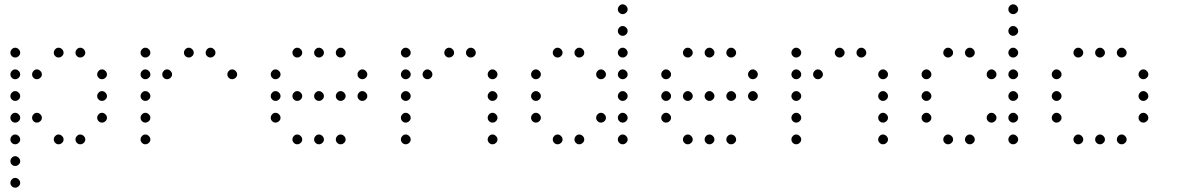

<svg xmlns="http://www.w3.org/2000/svg" viewBox="-20 -693 5440 885"><path d="M49 -473Q41 -473 34.5 -466Q28 -459 28 -451V-449Q28 -441 34.5 -434.5Q41 -428 49 -428H51Q59 -428 66 -434.5Q73 -441 73 -449V-451Q73 -459 66 -466Q59 -473 51 -473ZM249 -473Q241 -473 234.5 -466Q228 -459 228 -451V-449Q228 -441 234.5 -434.5Q241 -428 249 -428H251Q259 -428 266 -434.5Q273 -441 273 -449V-451Q273 -459 266 -466Q259 -473 251 -473ZM349 -473Q341 -473 334.5 -466Q328 -459 328 -451V-449Q328 -441 334.5 -434.5Q341 -428 349 -428H351Q359 -428 366 -434.5Q373 -441 373 -449V-451Q373 -459 366 -466Q359 -473 351 -473ZM49 -373Q41 -373 34.5 -366Q28 -359 28 -351V-349Q28 -341 34.5 -334.5Q41 -328 49 -328H51Q59 -328 66 -334.5Q73 -341 73 -349V-351Q73 -359 66 -366Q59 -373 51 -373ZM149 -373Q141 -373 134.5 -366Q128 -359 128 -351V-349Q128 -341 134.5 -334.5Q141 -328 149 -328H151Q159 -328 166 -334.5Q173 -341 173 -349V-351Q173 -359 166 -366Q159 -373 151 -373ZM449 -373Q441 -373 434.5 -366Q428 -359 428 -351V-349Q428 -341 434.5 -334.5Q441 -328 449 -328H451Q459 -328 466 -334.5Q473 -341 473 -349V-351Q473 -359 466 -366Q459 -373 451 -373ZM49 -273Q41 -273 34.5 -266Q28 -259 28 -251V-249Q28 -241 34.5 -234.5Q41 -228 49 -228H51Q59 -228 66 -234.5Q73 -241 73 -249V-251Q73 -259 66 -266Q59 -273 51 -273ZM449 -273Q441 -273 434.5 -266Q428 -259 428 -251V-249Q428 -241 434.5 -234.5Q441 -228 449 -228H451Q459 -228 466 -234.5Q473 -241 473 -249V-251Q473 -259 466 -266Q459 -273 451 -273ZM49 -173Q41 -173 34.5 -166Q28 -159 28 -151V-149Q28 -141 34.5 -134.5Q41 -128 49 -128H51Q59 -128 66 -134.5Q73 -141 73 -149V-151Q73 -159 66 -166Q59 -173 51 -173ZM149 -173Q141 -173 134.5 -166Q128 -159 128 -151V-149Q128 -141 134.5 -134.5Q141 -128 149 -128H151Q159 -128 166 -134.5Q173 -141 173 -149V-151Q173 -159 166 -166Q159 -173 151 -173ZM449 -173Q441 -173 434.5 -166Q428 -159 428 -151V-149Q428 -141 434.5 -134.5Q441 -128 449 -128H451Q459 -128 466 -134.5Q473 -141 473 -149V-151Q473 -159 466 -166Q459 -173 451 -173ZM49 -73Q41 -73 34.5 -66Q28 -59 28 -51V-49Q28 -41 34.5 -34.5Q41 -28 49 -28H51Q59 -28 66 -34.5Q73 -41 73 -49V-51Q73 -59 66 -66Q59 -73 51 -73ZM249 -73Q241 -73 234.5 -66Q228 -59 228 -51V-49Q228 -41 234.5 -34.5Q241 -28 249 -28H251Q259 -28 266 -34.5Q273 -41 273 -49V-51Q273 -59 266 -66Q259 -73 251 -73ZM349 -73Q341 -73 334.5 -66Q328 -59 328 -51V-49Q328 -41 334.5 -34.5Q341 -28 349 -28H351Q359 -28 366 -34.5Q373 -41 373 -49V-51Q373 -59 366 -66Q359 -73 351 -73ZM49 27Q41 27 34.5 34Q28 41 28 49V51Q28 59 34.5 65.5Q41 72 49 72H51Q59 72 66 65.5Q73 59 73 51V49Q73 41 66 34Q59 27 51 27ZM49 127Q41 127 34.5 134Q28 141 28 149V151Q28 159 34.5 165.5Q41 172 49 172H51Q59 172 66 165.5Q73 159 73 151V149Q73 141 66 134Q59 127 51 127Z M649 -473Q641 -473 634.5 -466Q628 -459 628 -451V-449Q628 -441 634.5 -434.5Q641 -428 649 -428H651Q659 -428 666 -434.5Q673 -441 673 -449V-451Q673 -459 666 -466Q659 -473 651 -473ZM849 -473Q841 -473 834.5 -466Q828 -459 828 -451V-449Q828 -441 834.5 -434.5Q841 -428 849 -428H851Q859 -428 866 -434.5Q873 -441 873 -449V-451Q873 -459 866 -466Q859 -473 851 -473ZM949 -473Q941 -473 934.5 -466Q928 -459 928 -451V-449Q928 -441 934.5 -434.5Q941 -428 949 -428H951Q959 -428 966 -434.5Q973 -441 973 -449V-451Q973 -459 966 -466Q959 -473 951 -473ZM649 -373Q641 -373 634.5 -366Q628 -359 628 -351V-349Q628 -341 634.5 -334.5Q641 -328 649 -328H651Q659 -328 666 -334.5Q673 -341 673 -349V-351Q673 -359 666 -366Q659 -373 651 -373ZM749 -373Q741 -373 734.5 -366Q728 -359 728 -351V-349Q728 -341 734.5 -334.5Q741 -328 749 -328H751Q759 -328 766 -334.5Q773 -341 773 -349V-351Q773 -359 766 -366Q759 -373 751 -373ZM1049 -373Q1041 -373 1034.5 -366Q1028 -359 1028 -351V-349Q1028 -341 1034.5 -334.5Q1041 -328 1049 -328H1051Q1059 -328 1066 -334.5Q1073 -341 1073 -349V-351Q1073 -359 1066 -366Q1059 -373 1051 -373ZM649 -273Q641 -273 634.5 -266Q628 -259 628 -251V-249Q628 -241 634.5 -234.5Q641 -228 649 -228H651Q659 -228 666 -234.5Q673 -241 673 -249V-251Q673 -259 666 -266Q659 -273 651 -273ZM649 -173Q641 -173 634.5 -166Q628 -159 628 -151V-149Q628 -141 634.5 -134.5Q641 -128 649 -128H651Q659 -128 666 -134.5Q673 -141 673 -149V-151Q673 -159 666 -166Q659 -173 651 -173ZM649 -73Q641 -73 634.5 -66Q628 -59 628 -51V-49Q628 -41 634.5 -34.5Q641 -28 649 -28H651Q659 -28 666 -34.5Q673 -41 673 -49V-51Q673 -59 666 -66Q659 -73 651 -73Z M1349 -473Q1341 -473 1334.5 -466Q1328 -459 1328 -451V-449Q1328 -441 1334.5 -434.5Q1341 -428 1349 -428H1351Q1359 -428 1366 -434.5Q1373 -441 1373 -449V-451Q1373 -459 1366 -466Q1359 -473 1351 -473ZM1449 -473Q1441 -473 1434.5 -466Q1428 -459 1428 -451V-449Q1428 -441 1434.5 -434.5Q1441 -428 1449 -428H1451Q1459 -428 1466 -434.5Q1473 -441 1473 -449V-451Q1473 -459 1466 -466Q1459 -473 1451 -473ZM1549 -473Q1541 -473 1534.5 -466Q1528 -459 1528 -451V-449Q1528 -441 1534.5 -434.5Q1541 -428 1549 -428H1551Q1559 -428 1566 -434.5Q1573 -441 1573 -449V-451Q1573 -459 1566 -466Q1559 -473 1551 -473ZM1249 -373Q1241 -373 1234.5 -366Q1228 -359 1228 -351V-349Q1228 -341 1234.5 -334.5Q1241 -328 1249 -328H1251Q1259 -328 1266 -334.5Q1273 -341 1273 -349V-351Q1273 -359 1266 -366Q1259 -373 1251 -373ZM1649 -373Q1641 -373 1634.5 -366Q1628 -359 1628 -351V-349Q1628 -341 1634.5 -334.5Q1641 -328 1649 -328H1651Q1659 -328 1666 -334.5Q1673 -341 1673 -349V-351Q1673 -359 1666 -366Q1659 -373 1651 -373ZM1249 -273Q1241 -273 1234.5 -266Q1228 -259 1228 -251V-249Q1228 -241 1234.5 -234.5Q1241 -228 1249 -228H1251Q1259 -228 1266 -234.5Q1273 -241 1273 -249V-251Q1273 -259 1266 -266Q1259 -273 1251 -273ZM1349 -273Q1341 -273 1334.5 -266Q1328 -259 1328 -251V-249Q1328 -241 1334.5 -234.5Q1341 -228 1349 -228H1351Q1359 -228 1366 -234.5Q1373 -241 1373 -249V-251Q1373 -259 1366 -266Q1359 -273 1351 -273ZM1449 -273Q1441 -273 1434.5 -266Q1428 -259 1428 -251V-249Q1428 -241 1434.5 -234.5Q1441 -228 1449 -228H1451Q1459 -228 1466 -234.5Q1473 -241 1473 -249V-251Q1473 -259 1466 -266Q1459 -273 1451 -273ZM1549 -273Q1541 -273 1534.5 -266Q1528 -259 1528 -251V-249Q1528 -241 1534.5 -234.5Q1541 -228 1549 -228H1551Q1559 -228 1566 -234.5Q1573 -241 1573 -249V-251Q1573 -259 1566 -266Q1559 -273 1551 -273ZM1649 -273Q1641 -273 1634.5 -266Q1628 -259 1628 -251V-249Q1628 -241 1634.5 -234.5Q1641 -228 1649 -228H1651Q1659 -228 1666 -234.5Q1673 -241 1673 -249V-251Q1673 -259 1666 -266Q1659 -273 1651 -273ZM1249 -173Q1241 -173 1234.5 -166Q1228 -159 1228 -151V-149Q1228 -141 1234.5 -134.5Q1241 -128 1249 -128H1251Q1259 -128 1266 -134.5Q1273 -141 1273 -149V-151Q1273 -159 1266 -166Q1259 -173 1251 -173ZM1349 -73Q1341 -73 1334.5 -66Q1328 -59 1328 -51V-49Q1328 -41 1334.5 -34.5Q1341 -28 1349 -28H1351Q1359 -28 1366 -34.5Q1373 -41 1373 -49V-51Q1373 -59 1366 -66Q1359 -73 1351 -73ZM1449 -73Q1441 -73 1434.5 -66Q1428 -59 1428 -51V-49Q1428 -41 1434.5 -34.5Q1441 -28 1449 -28H1451Q1459 -28 1466 -34.5Q1473 -41 1473 -49V-51Q1473 -59 1466 -66Q1459 -73 1451 -73ZM1549 -73Q1541 -73 1534.5 -66Q1528 -59 1528 -51V-49Q1528 -41 1534.5 -34.5Q1541 -28 1549 -28H1551Q1559 -28 1566 -34.5Q1573 -41 1573 -49V-51Q1573 -59 1566 -66Q1559 -73 1551 -73Z M1849 -473Q1841 -473 1834.5 -466Q1828 -459 1828 -451V-449Q1828 -441 1834.5 -434.5Q1841 -428 1849 -428H1851Q1859 -428 1866 -434.5Q1873 -441 1873 -449V-451Q1873 -459 1866 -466Q1859 -473 1851 -473ZM2049 -473Q2041 -473 2034.5 -466Q2028 -459 2028 -451V-449Q2028 -441 2034.5 -434.5Q2041 -428 2049 -428H2051Q2059 -428 2066 -434.5Q2073 -441 2073 -449V-451Q2073 -459 2066 -466Q2059 -473 2051 -473ZM2149 -473Q2141 -473 2134.5 -466Q2128 -459 2128 -451V-449Q2128 -441 2134.5 -434.5Q2141 -428 2149 -428H2151Q2159 -428 2166 -434.5Q2173 -441 2173 -449V-451Q2173 -459 2166 -466Q2159 -473 2151 -473ZM1849 -373Q1841 -373 1834.5 -366Q1828 -359 1828 -351V-349Q1828 -341 1834.5 -334.5Q1841 -328 1849 -328H1851Q1859 -328 1866 -334.5Q1873 -341 1873 -349V-351Q1873 -359 1866 -366Q1859 -373 1851 -373ZM1949 -373Q1941 -373 1934.5 -366Q1928 -359 1928 -351V-349Q1928 -341 1934.5 -334.5Q1941 -328 1949 -328H1951Q1959 -328 1966 -334.5Q1973 -341 1973 -349V-351Q1973 -359 1966 -366Q1959 -373 1951 -373ZM2249 -373Q2241 -373 2234.5 -366Q2228 -359 2228 -351V-349Q2228 -341 2234.5 -334.5Q2241 -328 2249 -328H2251Q2259 -328 2266 -334.5Q2273 -341 2273 -349V-351Q2273 -359 2266 -366Q2259 -373 2251 -373ZM1849 -273Q1841 -273 1834.5 -266Q1828 -259 1828 -251V-249Q1828 -241 1834.5 -234.5Q1841 -228 1849 -228H1851Q1859 -228 1866 -234.5Q1873 -241 1873 -249V-251Q1873 -259 1866 -266Q1859 -273 1851 -273ZM2249 -273Q2241 -273 2234.5 -266Q2228 -259 2228 -251V-249Q2228 -241 2234.5 -234.5Q2241 -228 2249 -228H2251Q2259 -228 2266 -234.5Q2273 -241 2273 -249V-251Q2273 -259 2266 -266Q2259 -273 2251 -273ZM1849 -173Q1841 -173 1834.5 -166Q1828 -159 1828 -151V-149Q1828 -141 1834.5 -134.5Q1841 -128 1849 -128H1851Q1859 -128 1866 -134.5Q1873 -141 1873 -149V-151Q1873 -159 1866 -166Q1859 -173 1851 -173ZM2249 -173Q2241 -173 2234.5 -166Q2228 -159 2228 -151V-149Q2228 -141 2234.5 -134.5Q2241 -128 2249 -128H2251Q2259 -128 2266 -134.5Q2273 -141 2273 -149V-151Q2273 -159 2266 -166Q2259 -173 2251 -173ZM1849 -73Q1841 -73 1834.5 -66Q1828 -59 1828 -51V-49Q1828 -41 1834.5 -34.5Q1841 -28 1849 -28H1851Q1859 -28 1866 -34.5Q1873 -41 1873 -49V-51Q1873 -59 1866 -66Q1859 -73 1851 -73ZM2249 -73Q2241 -73 2234.5 -66Q2228 -59 2228 -51V-49Q2228 -41 2234.5 -34.5Q2241 -28 2249 -28H2251Q2259 -28 2266 -34.5Q2273 -41 2273 -49V-51Q2273 -59 2266 -66Q2259 -73 2251 -73Z M2849 -673Q2841 -673 2834.5 -666Q2828 -659 2828 -651V-649Q2828 -641 2834.5 -634.5Q2841 -628 2849 -628H2851Q2859 -628 2866 -634.5Q2873 -641 2873 -649V-651Q2873 -659 2866 -666Q2859 -673 2851 -673ZM2849 -573Q2841 -573 2834.5 -566Q2828 -559 2828 -551V-549Q2828 -541 2834.5 -534.5Q2841 -528 2849 -528H2851Q2859 -528 2866 -534.5Q2873 -541 2873 -549V-551Q2873 -559 2866 -566Q2859 -573 2851 -573ZM2549 -473Q2541 -473 2534.5 -466Q2528 -459 2528 -451V-449Q2528 -441 2534.5 -434.5Q2541 -428 2549 -428H2551Q2559 -428 2566 -434.5Q2573 -441 2573 -449V-451Q2573 -459 2566 -466Q2559 -473 2551 -473ZM2649 -473Q2641 -473 2634.5 -466Q2628 -459 2628 -451V-449Q2628 -441 2634.5 -434.5Q2641 -428 2649 -428H2651Q2659 -428 2666 -434.5Q2673 -441 2673 -449V-451Q2673 -459 2666 -466Q2659 -473 2651 -473ZM2849 -473Q2841 -473 2834.5 -466Q2828 -459 2828 -451V-449Q2828 -441 2834.5 -434.5Q2841 -428 2849 -428H2851Q2859 -428 2866 -434.5Q2873 -441 2873 -449V-451Q2873 -459 2866 -466Q2859 -473 2851 -473ZM2449 -373Q2441 -373 2434.5 -366Q2428 -359 2428 -351V-349Q2428 -341 2434.5 -334.5Q2441 -328 2449 -328H2451Q2459 -328 2466 -334.5Q2473 -341 2473 -349V-351Q2473 -359 2466 -366Q2459 -373 2451 -373ZM2749 -373Q2741 -373 2734.5 -366Q2728 -359 2728 -351V-349Q2728 -341 2734.5 -334.5Q2741 -328 2749 -328H2751Q2759 -328 2766 -334.5Q2773 -341 2773 -349V-351Q2773 -359 2766 -366Q2759 -373 2751 -373ZM2849 -373Q2841 -373 2834.5 -366Q2828 -359 2828 -351V-349Q2828 -341 2834.5 -334.5Q2841 -328 2849 -328H2851Q2859 -328 2866 -334.5Q2873 -341 2873 -349V-351Q2873 -359 2866 -366Q2859 -373 2851 -373ZM2449 -273Q2441 -273 2434.5 -266Q2428 -259 2428 -251V-249Q2428 -241 2434.5 -234.5Q2441 -228 2449 -228H2451Q2459 -228 2466 -234.5Q2473 -241 2473 -249V-251Q2473 -259 2466 -266Q2459 -273 2451 -273ZM2849 -273Q2841 -273 2834.5 -266Q2828 -259 2828 -251V-249Q2828 -241 2834.5 -234.5Q2841 -228 2849 -228H2851Q2859 -228 2866 -234.5Q2873 -241 2873 -249V-251Q2873 -259 2866 -266Q2859 -273 2851 -273ZM2449 -173Q2441 -173 2434.5 -166Q2428 -159 2428 -151V-149Q2428 -141 2434.5 -134.5Q2441 -128 2449 -128H2451Q2459 -128 2466 -134.5Q2473 -141 2473 -149V-151Q2473 -159 2466 -166Q2459 -173 2451 -173ZM2749 -173Q2741 -173 2734.5 -166Q2728 -159 2728 -151V-149Q2728 -141 2734.5 -134.5Q2741 -128 2749 -128H2751Q2759 -128 2766 -134.5Q2773 -141 2773 -149V-151Q2773 -159 2766 -166Q2759 -173 2751 -173ZM2849 -173Q2841 -173 2834.5 -166Q2828 -159 2828 -151V-149Q2828 -141 2834.5 -134.5Q2841 -128 2849 -128H2851Q2859 -128 2866 -134.5Q2873 -141 2873 -149V-151Q2873 -159 2866 -166Q2859 -173 2851 -173ZM2549 -73Q2541 -73 2534.5 -66Q2528 -59 2528 -51V-49Q2528 -41 2534.5 -34.5Q2541 -28 2549 -28H2551Q2559 -28 2566 -34.5Q2573 -41 2573 -49V-51Q2573 -59 2566 -66Q2559 -73 2551 -73ZM2649 -73Q2641 -73 2634.5 -66Q2628 -59 2628 -51V-49Q2628 -41 2634.5 -34.5Q2641 -28 2649 -28H2651Q2659 -28 2666 -34.5Q2673 -41 2673 -49V-51Q2673 -59 2666 -66Q2659 -73 2651 -73ZM2849 -73Q2841 -73 2834.5 -66Q2828 -59 2828 -51V-49Q2828 -41 2834.5 -34.5Q2841 -28 2849 -28H2851Q2859 -28 2866 -34.5Q2873 -41 2873 -49V-51Q2873 -59 2866 -66Q2859 -73 2851 -73Z M3149 -473Q3141 -473 3134.5 -466Q3128 -459 3128 -451V-449Q3128 -441 3134.5 -434.5Q3141 -428 3149 -428H3151Q3159 -428 3166 -434.5Q3173 -441 3173 -449V-451Q3173 -459 3166 -466Q3159 -473 3151 -473ZM3249 -473Q3241 -473 3234.5 -466Q3228 -459 3228 -451V-449Q3228 -441 3234.5 -434.5Q3241 -428 3249 -428H3251Q3259 -428 3266 -434.5Q3273 -441 3273 -449V-451Q3273 -459 3266 -466Q3259 -473 3251 -473ZM3349 -473Q3341 -473 3334.5 -466Q3328 -459 3328 -451V-449Q3328 -441 3334.5 -434.5Q3341 -428 3349 -428H3351Q3359 -428 3366 -434.5Q3373 -441 3373 -449V-451Q3373 -459 3366 -466Q3359 -473 3351 -473ZM3049 -373Q3041 -373 3034.5 -366Q3028 -359 3028 -351V-349Q3028 -341 3034.5 -334.5Q3041 -328 3049 -328H3051Q3059 -328 3066 -334.5Q3073 -341 3073 -349V-351Q3073 -359 3066 -366Q3059 -373 3051 -373ZM3449 -373Q3441 -373 3434.5 -366Q3428 -359 3428 -351V-349Q3428 -341 3434.5 -334.5Q3441 -328 3449 -328H3451Q3459 -328 3466 -334.5Q3473 -341 3473 -349V-351Q3473 -359 3466 -366Q3459 -373 3451 -373ZM3049 -273Q3041 -273 3034.5 -266Q3028 -259 3028 -251V-249Q3028 -241 3034.5 -234.5Q3041 -228 3049 -228H3051Q3059 -228 3066 -234.5Q3073 -241 3073 -249V-251Q3073 -259 3066 -266Q3059 -273 3051 -273ZM3149 -273Q3141 -273 3134.5 -266Q3128 -259 3128 -251V-249Q3128 -241 3134.5 -234.5Q3141 -228 3149 -228H3151Q3159 -228 3166 -234.5Q3173 -241 3173 -249V-251Q3173 -259 3166 -266Q3159 -273 3151 -273ZM3249 -273Q3241 -273 3234.5 -266Q3228 -259 3228 -251V-249Q3228 -241 3234.5 -234.5Q3241 -228 3249 -228H3251Q3259 -228 3266 -234.5Q3273 -241 3273 -249V-251Q3273 -259 3266 -266Q3259 -273 3251 -273ZM3349 -273Q3341 -273 3334.5 -266Q3328 -259 3328 -251V-249Q3328 -241 3334.5 -234.5Q3341 -228 3349 -228H3351Q3359 -228 3366 -234.5Q3373 -241 3373 -249V-251Q3373 -259 3366 -266Q3359 -273 3351 -273ZM3449 -273Q3441 -273 3434.5 -266Q3428 -259 3428 -251V-249Q3428 -241 3434.5 -234.5Q3441 -228 3449 -228H3451Q3459 -228 3466 -234.5Q3473 -241 3473 -249V-251Q3473 -259 3466 -266Q3459 -273 3451 -273ZM3049 -173Q3041 -173 3034.5 -166Q3028 -159 3028 -151V-149Q3028 -141 3034.5 -134.5Q3041 -128 3049 -128H3051Q3059 -128 3066 -134.5Q3073 -141 3073 -149V-151Q3073 -159 3066 -166Q3059 -173 3051 -173ZM3149 -73Q3141 -73 3134.5 -66Q3128 -59 3128 -51V-49Q3128 -41 3134.5 -34.5Q3141 -28 3149 -28H3151Q3159 -28 3166 -34.5Q3173 -41 3173 -49V-51Q3173 -59 3166 -66Q3159 -73 3151 -73ZM3249 -73Q3241 -73 3234.5 -66Q3228 -59 3228 -51V-49Q3228 -41 3234.5 -34.5Q3241 -28 3249 -28H3251Q3259 -28 3266 -34.5Q3273 -41 3273 -49V-51Q3273 -59 3266 -66Q3259 -73 3251 -73ZM3349 -73Q3341 -73 3334.5 -66Q3328 -59 3328 -51V-49Q3328 -41 3334.5 -34.5Q3341 -28 3349 -28H3351Q3359 -28 3366 -34.5Q3373 -41 3373 -49V-51Q3373 -59 3366 -66Q3359 -73 3351 -73Z M3649 -473Q3641 -473 3634.5 -466Q3628 -459 3628 -451V-449Q3628 -441 3634.5 -434.5Q3641 -428 3649 -428H3651Q3659 -428 3666 -434.5Q3673 -441 3673 -449V-451Q3673 -459 3666 -466Q3659 -473 3651 -473ZM3849 -473Q3841 -473 3834.5 -466Q3828 -459 3828 -451V-449Q3828 -441 3834.5 -434.5Q3841 -428 3849 -428H3851Q3859 -428 3866 -434.5Q3873 -441 3873 -449V-451Q3873 -459 3866 -466Q3859 -473 3851 -473ZM3949 -473Q3941 -473 3934.5 -466Q3928 -459 3928 -451V-449Q3928 -441 3934.5 -434.5Q3941 -428 3949 -428H3951Q3959 -428 3966 -434.5Q3973 -441 3973 -449V-451Q3973 -459 3966 -466Q3959 -473 3951 -473ZM3649 -373Q3641 -373 3634.5 -366Q3628 -359 3628 -351V-349Q3628 -341 3634.5 -334.5Q3641 -328 3649 -328H3651Q3659 -328 3666 -334.5Q3673 -341 3673 -349V-351Q3673 -359 3666 -366Q3659 -373 3651 -373ZM3749 -373Q3741 -373 3734.5 -366Q3728 -359 3728 -351V-349Q3728 -341 3734.5 -334.5Q3741 -328 3749 -328H3751Q3759 -328 3766 -334.5Q3773 -341 3773 -349V-351Q3773 -359 3766 -366Q3759 -373 3751 -373ZM4049 -373Q4041 -373 4034.5 -366Q4028 -359 4028 -351V-349Q4028 -341 4034.5 -334.5Q4041 -328 4049 -328H4051Q4059 -328 4066 -334.5Q4073 -341 4073 -349V-351Q4073 -359 4066 -366Q4059 -373 4051 -373ZM3649 -273Q3641 -273 3634.5 -266Q3628 -259 3628 -251V-249Q3628 -241 3634.5 -234.5Q3641 -228 3649 -228H3651Q3659 -228 3666 -234.5Q3673 -241 3673 -249V-251Q3673 -259 3666 -266Q3659 -273 3651 -273ZM4049 -273Q4041 -273 4034.5 -266Q4028 -259 4028 -251V-249Q4028 -241 4034.5 -234.5Q4041 -228 4049 -228H4051Q4059 -228 4066 -234.5Q4073 -241 4073 -249V-251Q4073 -259 4066 -266Q4059 -273 4051 -273ZM3649 -173Q3641 -173 3634.5 -166Q3628 -159 3628 -151V-149Q3628 -141 3634.5 -134.5Q3641 -128 3649 -128H3651Q3659 -128 3666 -134.5Q3673 -141 3673 -149V-151Q3673 -159 3666 -166Q3659 -173 3651 -173ZM4049 -173Q4041 -173 4034.5 -166Q4028 -159 4028 -151V-149Q4028 -141 4034.5 -134.5Q4041 -128 4049 -128H4051Q4059 -128 4066 -134.5Q4073 -141 4073 -149V-151Q4073 -159 4066 -166Q4059 -173 4051 -173ZM3649 -73Q3641 -73 3634.5 -66Q3628 -59 3628 -51V-49Q3628 -41 3634.5 -34.5Q3641 -28 3649 -28H3651Q3659 -28 3666 -34.5Q3673 -41 3673 -49V-51Q3673 -59 3666 -66Q3659 -73 3651 -73ZM4049 -73Q4041 -73 4034.5 -66Q4028 -59 4028 -51V-49Q4028 -41 4034.5 -34.5Q4041 -28 4049 -28H4051Q4059 -28 4066 -34.5Q4073 -41 4073 -49V-51Q4073 -59 4066 -66Q4059 -73 4051 -73Z M4649 -673Q4641 -673 4634.5 -666Q4628 -659 4628 -651V-649Q4628 -641 4634.5 -634.5Q4641 -628 4649 -628H4651Q4659 -628 4666 -634.5Q4673 -641 4673 -649V-651Q4673 -659 4666 -666Q4659 -673 4651 -673ZM4649 -573Q4641 -573 4634.5 -566Q4628 -559 4628 -551V-549Q4628 -541 4634.5 -534.5Q4641 -528 4649 -528H4651Q4659 -528 4666 -534.5Q4673 -541 4673 -549V-551Q4673 -559 4666 -566Q4659 -573 4651 -573ZM4349 -473Q4341 -473 4334.5 -466Q4328 -459 4328 -451V-449Q4328 -441 4334.5 -434.5Q4341 -428 4349 -428H4351Q4359 -428 4366 -434.5Q4373 -441 4373 -449V-451Q4373 -459 4366 -466Q4359 -473 4351 -473ZM4449 -473Q4441 -473 4434.5 -466Q4428 -459 4428 -451V-449Q4428 -441 4434.5 -434.5Q4441 -428 4449 -428H4451Q4459 -428 4466 -434.5Q4473 -441 4473 -449V-451Q4473 -459 4466 -466Q4459 -473 4451 -473ZM4649 -473Q4641 -473 4634.5 -466Q4628 -459 4628 -451V-449Q4628 -441 4634.5 -434.5Q4641 -428 4649 -428H4651Q4659 -428 4666 -434.5Q4673 -441 4673 -449V-451Q4673 -459 4666 -466Q4659 -473 4651 -473ZM4249 -373Q4241 -373 4234.5 -366Q4228 -359 4228 -351V-349Q4228 -341 4234.5 -334.5Q4241 -328 4249 -328H4251Q4259 -328 4266 -334.5Q4273 -341 4273 -349V-351Q4273 -359 4266 -366Q4259 -373 4251 -373ZM4549 -373Q4541 -373 4534.5 -366Q4528 -359 4528 -351V-349Q4528 -341 4534.5 -334.5Q4541 -328 4549 -328H4551Q4559 -328 4566 -334.5Q4573 -341 4573 -349V-351Q4573 -359 4566 -366Q4559 -373 4551 -373ZM4649 -373Q4641 -373 4634.5 -366Q4628 -359 4628 -351V-349Q4628 -341 4634.5 -334.5Q4641 -328 4649 -328H4651Q4659 -328 4666 -334.5Q4673 -341 4673 -349V-351Q4673 -359 4666 -366Q4659 -373 4651 -373ZM4249 -273Q4241 -273 4234.5 -266Q4228 -259 4228 -251V-249Q4228 -241 4234.5 -234.5Q4241 -228 4249 -228H4251Q4259 -228 4266 -234.5Q4273 -241 4273 -249V-251Q4273 -259 4266 -266Q4259 -273 4251 -273ZM4649 -273Q4641 -273 4634.5 -266Q4628 -259 4628 -251V-249Q4628 -241 4634.5 -234.5Q4641 -228 4649 -228H4651Q4659 -228 4666 -234.5Q4673 -241 4673 -249V-251Q4673 -259 4666 -266Q4659 -273 4651 -273ZM4249 -173Q4241 -173 4234.5 -166Q4228 -159 4228 -151V-149Q4228 -141 4234.5 -134.5Q4241 -128 4249 -128H4251Q4259 -128 4266 -134.5Q4273 -141 4273 -149V-151Q4273 -159 4266 -166Q4259 -173 4251 -173ZM4549 -173Q4541 -173 4534.5 -166Q4528 -159 4528 -151V-149Q4528 -141 4534.5 -134.5Q4541 -128 4549 -128H4551Q4559 -128 4566 -134.5Q4573 -141 4573 -149V-151Q4573 -159 4566 -166Q4559 -173 4551 -173ZM4649 -173Q4641 -173 4634.5 -166Q4628 -159 4628 -151V-149Q4628 -141 4634.5 -134.5Q4641 -128 4649 -128H4651Q4659 -128 4666 -134.5Q4673 -141 4673 -149V-151Q4673 -159 4666 -166Q4659 -173 4651 -173ZM4349 -73Q4341 -73 4334.5 -66Q4328 -59 4328 -51V-49Q4328 -41 4334.5 -34.5Q4341 -28 4349 -28H4351Q4359 -28 4366 -34.5Q4373 -41 4373 -49V-51Q4373 -59 4366 -66Q4359 -73 4351 -73ZM4449 -73Q4441 -73 4434.5 -66Q4428 -59 4428 -51V-49Q4428 -41 4434.5 -34.5Q4441 -28 4449 -28H4451Q4459 -28 4466 -34.5Q4473 -41 4473 -49V-51Q4473 -59 4466 -66Q4459 -73 4451 -73ZM4649 -73Q4641 -73 4634.5 -66Q4628 -59 4628 -51V-49Q4628 -41 4634.5 -34.5Q4641 -28 4649 -28H4651Q4659 -28 4666 -34.5Q4673 -41 4673 -49V-51Q4673 -59 4666 -66Q4659 -73 4651 -73Z M4949 -473Q4941 -473 4934.5 -466Q4928 -459 4928 -451V-449Q4928 -441 4934.5 -434.5Q4941 -428 4949 -428H4951Q4959 -428 4966 -434.5Q4973 -441 4973 -449V-451Q4973 -459 4966 -466Q4959 -473 4951 -473ZM5049 -473Q5041 -473 5034.5 -466Q5028 -459 5028 -451V-449Q5028 -441 5034.5 -434.5Q5041 -428 5049 -428H5051Q5059 -428 5066 -434.5Q5073 -441 5073 -449V-451Q5073 -459 5066 -466Q5059 -473 5051 -473ZM5149 -473Q5141 -473 5134.5 -466Q5128 -459 5128 -451V-449Q5128 -441 5134.5 -434.5Q5141 -428 5149 -428H5151Q5159 -428 5166 -434.5Q5173 -441 5173 -449V-451Q5173 -459 5166 -466Q5159 -473 5151 -473ZM4849 -373Q4841 -373 4834.5 -366Q4828 -359 4828 -351V-349Q4828 -341 4834.5 -334.5Q4841 -328 4849 -328H4851Q4859 -328 4866 -334.5Q4873 -341 4873 -349V-351Q4873 -359 4866 -366Q4859 -373 4851 -373ZM5249 -373Q5241 -373 5234.5 -366Q5228 -359 5228 -351V-349Q5228 -341 5234.5 -334.5Q5241 -328 5249 -328H5251Q5259 -328 5266 -334.5Q5273 -341 5273 -349V-351Q5273 -359 5266 -366Q5259 -373 5251 -373ZM4849 -273Q4841 -273 4834.5 -266Q4828 -259 4828 -251V-249Q4828 -241 4834.5 -234.5Q4841 -228 4849 -228H4851Q4859 -228 4866 -234.5Q4873 -241 4873 -249V-251Q4873 -259 4866 -266Q4859 -273 4851 -273ZM5249 -273Q5241 -273 5234.5 -266Q5228 -259 5228 -251V-249Q5228 -241 5234.5 -234.5Q5241 -228 5249 -228H5251Q5259 -228 5266 -234.5Q5273 -241 5273 -249V-251Q5273 -259 5266 -266Q5259 -273 5251 -273ZM4849 -173Q4841 -173 4834.5 -166Q4828 -159 4828 -151V-149Q4828 -141 4834.5 -134.5Q4841 -128 4849 -128H4851Q4859 -128 4866 -134.5Q4873 -141 4873 -149V-151Q4873 -159 4866 -166Q4859 -173 4851 -173ZM5249 -173Q5241 -173 5234.5 -166Q5228 -159 5228 -151V-149Q5228 -141 5234.5 -134.5Q5241 -128 5249 -128H5251Q5259 -128 5266 -134.5Q5273 -141 5273 -149V-151Q5273 -159 5266 -166Q5259 -173 5251 -173ZM4949 -73Q4941 -73 4934.5 -66Q4928 -59 4928 -51V-49Q4928 -41 4934.5 -34.5Q4941 -28 4949 -28H4951Q4959 -28 4966 -34.5Q4973 -41 4973 -49V-51Q4973 -59 4966 -66Q4959 -73 4951 -73ZM5049 -73Q5041 -73 5034.5 -66Q5028 -59 5028 -51V-49Q5028 -41 5034.5 -34.5Q5041 -28 5049 -28H5051Q5059 -28 5066 -34.5Q5073 -41 5073 -49V-51Q5073 -59 5066 -66Q5059 -73 5051 -73ZM5149 -73Q5141 -73 5134.5 -66Q5128 -59 5128 -51V-49Q5128 -41 5134.5 -34.5Q5141 -28 5149 -28H5151Q5159 -28 5166 -34.5Q5173 -41 5173 -49V-51Q5173 -59 5166 -66Q5159 -73 5151 -73Z"/></svg>

Font: Doto Rounded Light
Style: Regular
Weight: 300
Monospace: yes
Version: Version 1.000